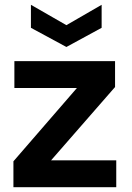

<svg xmlns="http://www.w3.org/2000/svg" viewBox="-20 -781 552 801"><path d="M36 0V-108L301 -414H40V-526H460V-418L193 -112H465V0ZM257 -585 109 -665V-761L257 -676L404 -761V-665Z"/></svg>

Font: DM Sans 9pt
Style: Bold
Weight: 700
Designer: Colophon Foundry, Jonny Pinhorn
Foundry: Colophon Foundry
Version: Version 4.004;gftools[0.9.30]